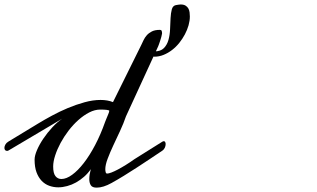

<svg xmlns="http://www.w3.org/2000/svg" viewBox="-38 -840 1431 867"><path d="M118.2 -119.1Q118.2 -137.2 129.2 -162.6Q140.1 -188 158 -214.4Q175.8 -240.7 198.2 -264.9Q220.7 -289.1 243.2 -304.2L0 -160.2Q-2 -159.2 -3.7 -158.9Q-5.4 -158.7 -6.8 -158.7Q-12.2 -158.7 -15.1 -162.6Q-18.1 -166.5 -18.1 -172.4Q-18.1 -179.2 -13.7 -187.3Q-9.3 -195.3 0 -200.7L134.3 -282.2Q161.6 -298.8 196.3 -317.6Q231 -336.4 268.3 -352.1Q305.7 -367.7 343.8 -378.2Q381.8 -388.7 416 -388.7Q447.8 -388.7 472.2 -378.9L599.6 -636.2Q604.5 -646.5 610.1 -658.4Q615.7 -670.4 624.8 -680.7Q633.8 -690.9 647.7 -698Q661.6 -705.1 683.6 -705.1Q690.4 -705.1 692.1 -700.4Q693.8 -695.8 693.8 -688.5Q692.9 -681.6 690.4 -673.1Q688 -664.6 685.3 -656.2Q682.6 -647.9 680.2 -641.1Q677.7 -634.3 676.3 -630.9L530.8 -314.5Q520 -282.7 504.2 -248.8Q488.3 -214.8 473.4 -182.9Q458.5 -150.9 448 -123Q437.5 -95.2 437.5 -75.7Q437.5 -68.8 439.2 -62.5Q440.9 -56.2 445.8 -56.2Q452.1 -56.2 465.1 -61Q478 -65.9 494.6 -74.7Q511.2 -83.5 530.5 -95.5Q549.8 -107.4 568.8 -121.1L695.8 -200.7Q699.7 -202.6 701.7 -202.6Q705.6 -202.6 707.8 -198.7Q710 -194.8 710 -189.5Q710 -181.2 706.3 -173.1Q702.6 -165 695.8 -160.2Q668 -141.6 638.4 -121.8Q608.9 -102.1 579.1 -82.8Q549.3 -63.5 520.8 -45.9Q492.2 -28.3 465.8 -13.7Q428.2 7.3 398.4 7.3Q378.9 7.3 372.1 -3.4Q365.2 -14.2 365.2 -31.2Q365.2 -41.5 366.9 -52.5Q368.7 -63.5 372.1 -76.2Q358.9 -57.1 341.8 -42Q324.7 -26.9 305.4 -16.1Q286.1 -5.4 265.4 0.2Q244.6 5.9 225.1 5.9Q203.6 5.9 184.1 -1.2Q164.6 -8.3 149.9 -23.7Q135.3 -39.1 126.7 -62.5Q118.2 -85.9 118.2 -119.1ZM436.5 -289.1Q438.5 -294.4 441.7 -302.2Q444.8 -310.1 448 -317.4Q451.2 -324.7 453.4 -330.8Q455.6 -336.9 455.6 -339.4Q455.6 -342.3 444.3 -343.8Q433.1 -345.2 414.6 -345.2Q390.1 -345.2 365 -332.3Q339.8 -319.3 316.2 -298.3Q292.5 -277.3 271.7 -250.2Q251 -223.1 235.6 -194.6Q220.2 -166 211.2 -138.2Q202.1 -110.4 202.1 -87.9Q202.1 -57.6 212.4 -44.7Q222.7 -31.7 239.3 -31.7Q261.7 -31.7 287.8 -50.8Q314 -69.8 340.3 -103.8Q366.7 -137.7 391.6 -185.1Q416.5 -232.4 436.5 -289.1ZM659.2 -607.9Q687.5 -607.9 701.9 -622.6Q716.3 -637.2 722.7 -659.7Q729 -682.1 730 -708.5Q731 -734.9 732.2 -758.1Q733.4 -781.2 737.8 -797.6Q742.2 -814 755.9 -816.9Q762.2 -817.9 767.6 -818.8Q772.9 -819.8 777.8 -819.8Q791.5 -819.8 799.8 -814.7Q808.1 -809.6 812.5 -801.8Q816.9 -793.9 818.1 -784.2Q819.3 -774.4 819.3 -765.6Q819.3 -746.6 813.5 -725.8Q807.6 -705.1 796.9 -684.8Q786.1 -664.6 771.5 -646.2Q756.8 -627.9 739 -614.3Q721.2 -600.6 700.9 -592.3Q680.7 -584 659.2 -584Q652.3 -584 648.9 -587.6Q645.5 -591.3 645.5 -596.2Q645.5 -600.6 648.9 -604.2Q652.3 -607.9 659.2 -607.9Z"/></svg>

Font: Meddon
Style: Regular
Weight: 400
Designer: Vernon Adams
Foundry: Vernon Adams
Version: Version 1.000